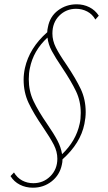

<svg xmlns="http://www.w3.org/2000/svg" viewBox="-20 -678 505 894"><path d="M440 -605 424 -587Q410 -612 386 -624.5Q362 -637 334 -637Q288 -637 256 -605Q224 -573 224 -522Q224 -489 240 -457Q256 -425 290 -376Q333 -312 356 -263.5Q379 -215 379 -156Q379 -130 373 -101Q355 -11 271 64Q271 77 268 89Q258 137 220.5 166.5Q183 196 133 196Q100 196 72.5 182Q45 168 29 142L45 125Q60 150 83.5 162.5Q107 175 135 175Q182 175 214.5 142.5Q247 110 247 61Q247 28 230.5 -4Q214 -36 180 -86Q136 -150 113 -199Q90 -248 90 -307Q90 -333 96 -361Q117 -455 200 -528Q200 -539 203 -551Q212 -601 250 -629.5Q288 -658 337 -658Q369 -658 396 -644.5Q423 -631 440 -605ZM356 -152Q356 -207 334 -253Q312 -299 270 -362Q237 -411 221 -441Q205 -471 201 -503Q135 -442 119 -360Q114 -338 114 -309Q114 -254 136 -207.5Q158 -161 200 -100Q231 -55 247.5 -23.5Q264 8 269 40Q334 -22 351 -102Q356 -123 356 -152Z"/></svg>

Font: Ysabeau Infant Extralight
Style: Italic
Weight: 200
Italic angle: -12°
Designer: Christian Thalmann (Catharsis Fonts)
Version: Version 0.003